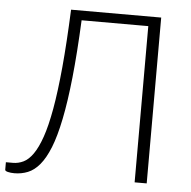

<svg xmlns="http://www.w3.org/2000/svg" viewBox="-56 -759 811 816"><g transform="rotate(5 349.0 -351.0)"><path d="M599 0H547.5V-666.5H263Q256.5 -526 245.5 -421.2Q234.5 -316.5 219.2 -241.8Q204 -167 184.8 -119Q165.5 -71 142.2 -43.2Q119 -15.5 92 -4.8Q65 6 35 6Q19 6 7 3Q-5 0 -5 -5.5V-37.5H25Q48 -37.5 69.5 -47.8Q91 -58 110.2 -85.2Q129.5 -112.5 146 -160Q162.5 -207.5 175.8 -281.8Q189 -356 198.8 -460.8Q208.5 -565.5 214.5 -707.5H599Z"/></g></svg>

Font: Lato 2
Style: Regular
Weight: 300
Designer: Lukasz Dziedzic with Adam Twardoch and Botio Nikoltchev
Foundry: tyPoland Lukasz Dziedzic
Version: Version 2.015; 2015-08-06; http://www.latofonts.com/